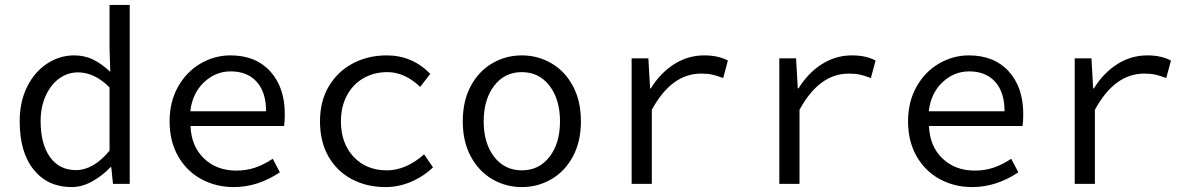

<svg xmlns="http://www.w3.org/2000/svg" viewBox="-20 -747 4840 780"><path d="M60 -254Q60 -334 90.5 -395Q121 -456 172 -489Q223 -522 281 -522Q323 -522 357.5 -505.5Q392 -489 428 -455L425 -551V-727H507V0H439L432 -68H429Q396 -33 354.5 -10Q313 13 271 13Q174 13 117 -57.5Q60 -128 60 -254ZM425 -135V-392Q364 -453 297 -453Q255 -453 220.5 -428Q186 -403 165.5 -357.5Q145 -312 145 -255Q145 -162 183 -109Q221 -56 288 -56Q360 -56 425 -135Z M669 -254Q669 -334 703.5 -395Q738 -456 795 -489Q852 -522 916 -522Q1019 -522 1078 -457Q1137 -392 1137 -283Q1137 -255 1134 -235H754Q757 -153 808.5 -103.5Q860 -54 940 -54Q981 -54 1016.5 -66Q1052 -78 1088 -102L1117 -47Q1027 13 930 13Q857 13 797.5 -19.5Q738 -52 703.5 -112.5Q669 -173 669 -254ZM1061 -295Q1061 -372 1023 -414.5Q985 -457 917 -457Q856 -457 809 -413Q762 -369 753 -295Z M1280 -254Q1280 -337 1316.5 -397.5Q1353 -458 1414.5 -490Q1476 -522 1551 -522Q1655 -522 1728 -447L1687 -394Q1624 -454 1554 -454Q1499 -454 1456 -429Q1413 -404 1389 -358.5Q1365 -313 1365 -254Q1365 -165 1416.5 -110Q1468 -55 1552 -55Q1629 -55 1703 -120L1739 -67Q1699 -29 1649 -8Q1599 13 1546 13Q1470 13 1409.5 -19Q1349 -51 1314.5 -111Q1280 -171 1280 -254Z M1860 -254Q1860 -337 1892.5 -397.5Q1925 -458 1980 -490Q2035 -522 2100 -522Q2165 -522 2220 -490Q2275 -458 2307.5 -397.5Q2340 -337 2340 -254Q2340 -172 2307.5 -111.5Q2275 -51 2220 -19Q2165 13 2100 13Q2035 13 1980 -19Q1925 -51 1892.5 -111.5Q1860 -172 1860 -254ZM2255 -254Q2255 -343 2212.5 -398.5Q2170 -454 2100 -454Q2030 -454 1987.5 -398.5Q1945 -343 1945 -254Q1945 -165 1987.5 -110Q2030 -55 2100 -55Q2170 -55 2212.5 -110Q2255 -165 2255 -254Z M2546 -510H2614L2621 -388H2624Q2663 -451 2719 -486.5Q2775 -522 2841 -522Q2898 -522 2937 -501L2918 -430Q2891 -440 2873 -444Q2855 -448 2828 -448Q2708 -448 2628 -301V0H2546Z M3146 -510H3214L3221 -388H3224Q3263 -451 3319 -486.5Q3375 -522 3441 -522Q3498 -522 3537 -501L3518 -430Q3491 -440 3473 -444Q3455 -448 3428 -448Q3308 -448 3228 -301V0H3146Z M3669 -254Q3669 -334 3703.5 -395Q3738 -456 3795 -489Q3852 -522 3916 -522Q4019 -522 4078 -457Q4137 -392 4137 -283Q4137 -255 4134 -235H3754Q3757 -153 3808.5 -103.5Q3860 -54 3940 -54Q3981 -54 4016.5 -66Q4052 -78 4088 -102L4117 -47Q4027 13 3930 13Q3857 13 3797.5 -19.5Q3738 -52 3703.5 -112.5Q3669 -173 3669 -254ZM4061 -295Q4061 -372 4023 -414.5Q3985 -457 3917 -457Q3856 -457 3809 -413Q3762 -369 3753 -295Z M4346 -510H4414L4421 -388H4424Q4463 -451 4519 -486.5Q4575 -522 4641 -522Q4698 -522 4737 -501L4718 -430Q4691 -440 4673 -444Q4655 -448 4628 -448Q4508 -448 4428 -301V0H4346Z"/></svg>

Font: Office Code Pro
Style: Regular
Weight: 400
Designer: Nathan Rutzky & Paul D. Hunt
Foundry: Adobe Systems Incorporated
Version: Version 1.004